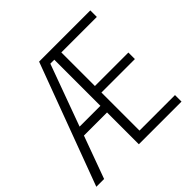

<svg xmlns="http://www.w3.org/2000/svg" viewBox="-178 -888 1063 1063"><g transform="rotate(-45 353.5 -357.0)"><path d="M332 0V-249H151L60 0H-1L265 -714H666V-663H388V-400H650V-349H388V-51H666V0ZM332 -301V-662H301L169 -301Z"/></g></svg>

Font: Noto Sans UI NarrowLight
Style: Regular
Weight: 300
Width: 4
Designer: Monotype Design Team
Foundry: Monotype Imaging Inc.
Version: Version 1.001